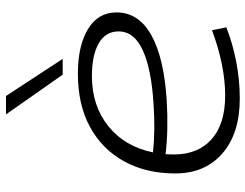

<svg xmlns="http://www.w3.org/2000/svg" viewBox="-112 -718 840 657"><g transform="rotate(-90 308.5 -390.0)"><path d="M543 -36Q487 -14 424.5 -2Q362 10 299 10Q180 10 111.5 -49.5Q43 -109 43 -211Q43 -311 84.5 -386Q126 -461 202 -502.5Q278 -544 384 -544Q480 -544 537 -509.5Q594 -475 594 -412Q594 -336 516 -292.5Q438 -249 292 -240Q244 -237 196.5 -238Q149 -239 109 -244Q108 -230 108 -215Q108 -133 160 -86.5Q212 -40 310 -40Q361 -40 417.5 -51.5Q474 -63 533 -85ZM376 -496Q275 -496 205 -440Q135 -384 115 -287Q152 -283 194 -282.5Q236 -282 279 -285Q398 -292 463.5 -321.5Q529 -351 529 -405Q529 -449 488.5 -472.5Q448 -496 376 -496ZM381 -596 245 -790H308L435 -596Z"/></g></svg>

Font: Georama Expanded Light
Style: Italic
Weight: 300
Width: 7
Italic angle: -9°
Designer: Jean-Baptiste Levee
Foundry: Production Type
Version: Version 1.000